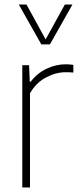

<svg xmlns="http://www.w3.org/2000/svg" viewBox="-20 -828 350 848"><path d="M78.5 0V-540H108.5L111.5 -467H115.5Q144 -504.5 185.2 -524.2Q226.5 -544 269.5 -544Q288.5 -544 304 -541.5V-507.5Q295 -508.5 287.2 -508.8Q279.5 -509 269 -509Q227 -509 183 -485.8Q139 -462.5 112.5 -416V0ZM162.5 -632 63 -808H97L181.5 -654L266.5 -808H300L200.5 -632Z"/></svg>

Font: Encode Sans SmCnd Th
Style: Regular
Weight: 100
Width: 4
Designer: Multiple Designers
Foundry: Impallari Type
Version: Version 3.002; ttfautohint (v1.8.3) -l 8 -r 50 -G 200 -x 14 